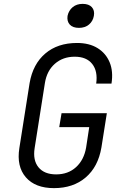

<svg xmlns="http://www.w3.org/2000/svg" viewBox="-20 -962 640 992"><path d="M259 10Q162 10 113.5 -46Q65 -102 80 -197L133 -533Q150 -631 214 -685.5Q278 -740 378 -740Q441 -740 484 -713.5Q527 -687 546.5 -640Q566 -593 556 -530H477Q486 -594 456.5 -631.5Q427 -669 366 -669Q305 -669 263.5 -632.5Q222 -596 212 -533L159 -197Q149 -134 179 -97.5Q209 -61 270 -61Q332 -61 373 -98.5Q414 -136 425 -200L441 -305H286L298 -377H532L504 -200Q487 -100 422.5 -45Q358 10 259 10ZM388 -818Q356 -818 340.5 -835Q325 -852 329 -880Q335 -908 355.5 -925Q376 -942 407 -942Q439 -942 454.5 -925Q470 -908 465 -880Q460 -852 439.5 -835Q419 -818 388 -818Z"/></svg>

Font: JetBrains Mono NL Light
Style: Italic
Weight: 300
Italic angle: -9°
Designer: Philipp Nurullin, Konstantin Bulenkov
Foundry: JetBrains
Version: Version 2.304; ttfautohint (v1.8.4.7-5d5b)